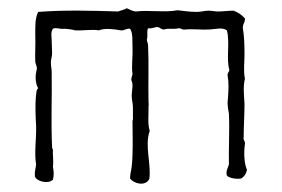

<svg xmlns="http://www.w3.org/2000/svg" viewBox="-20 -445 688 468"><path d="M533 -17C540 -10 558 -8 568 -10C575 -14 580 -21 582 -31C575 -47 574 -73 577 -94C578 -102 572 -103 574 -111C574 -140 576 -166 576 -192C575 -212 572 -233 577 -253C573 -272 576 -292 576 -313C576 -337 575 -359 572 -376C571 -387 578 -390 577 -400C570 -408 561 -415 549 -419C536 -419 524 -417 511 -417C504 -417 496 -419 489 -419C479 -419 470 -416 460 -416C445 -416 429 -418 413 -420C381 -414 343 -421 311 -417C302 -418 296 -422 289 -425C283 -421 275 -420 268 -417C205 -419 140 -421 73 -416C65 -400 66 -379 66 -359C67 -337 65 -315 66 -294C67 -288 70 -284 70 -277C65 -260 66 -242 73 -230C68 -225 69 -220 68 -214C65 -188 67 -159 68 -138C69 -106 63 -73 68 -44C67 -34 64 -27 65 -15C70 -2 98 4 109 -7C112 -19 111 -28 109 -39C111 -52 108 -70 109 -80C109 -82 107 -82 107 -85C104 -152 107 -207 106 -269C106 -276 104 -285 104 -293C104 -300 107 -307 107 -315C107 -325 106 -336 106 -346C106 -355 103 -366 109 -375C117 -379 127 -373 137 -375C144 -374 154 -374 163 -371C184 -370 204 -374 221 -371C236 -377 258 -374 274 -371C284 -370 287 -376 297 -375C305 -364 302 -340 303 -330C304 -306 300 -283 303 -264C302 -259 300 -256 300 -250C306 -238 301 -225 301 -212C301 -202 304 -193 304 -184V-159C305 -155 303 -152 303 -149C303 -122 304 -95 303 -69C303 -59 302 -49 301 -39C300 -29 297 -21 297 -10C306 3 335 10 344 -9C349 -46 332 -90 345 -126C340 -142 342 -158 342 -176V-185C343 -189 342 -194 342 -198C341 -241 343 -288 341 -334C341 -340 338 -343 338 -349C341 -356 337 -370 341 -376C350 -375 355 -378 361 -379C370 -380 371 -373 380 -373C391 -377 402 -373 415 -376C421 -377 423 -372 431 -373C448 -375 470 -372 490 -373C506 -374 522 -379 533 -371C541 -342 531 -302 539 -275C539 -269 533 -267 535 -260C538 -242 537 -226 536 -211C536 -204 534 -197 535 -190C535 -183 537 -175 538 -168C540 -126 537 -86 538 -44C535 -34 530 -28 533 -17Z"/></svg>

Font: FuturaRener
Style: Light
Weight: 300
Designer: BSozoo
Foundry: BSozoo
Version: Version 1.0